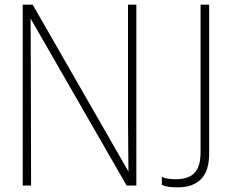

<svg xmlns="http://www.w3.org/2000/svg" viewBox="-20 -800 997 828"><path d="M746 8Q697 8 678 -3V-37Q701 -27 737 -27Q763 -27 783 -33Q803 -39 817 -52.5Q831 -66 838 -88.5Q845 -111 845 -145V-780H882V-138Q882 -63 847 -27.5Q812 8 746 8ZM568 0H526L112 -720L113 -484Q113 -381 113.5 -260.5Q114 -140 114 0H78V-780H121L534 -60Q533 -100 533 -159Q533 -218 532 -296V-780H568Z"/></svg>

Font: Tanohe Sans ExtraLight
Style: Regular
Weight: 250
Designer: Village Type and Design LLC & Cristiano Sobral
Foundry: Cooper Hewitt Smithsonian Design Museum
Version: Version 1.00;May 30, 2020;FontCreator 12.0.0.2522 64-bit; tt